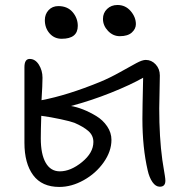

<svg xmlns="http://www.w3.org/2000/svg" viewBox="-20 -720 745 763"><path d="M456.1 -576.2Q429.2 -576.2 409.2 -597.2Q389.2 -618.2 389.2 -645Q389.2 -668.5 405.5 -684.3Q421.9 -700.2 446.8 -700.2Q478.5 -700.2 499.3 -676Q520 -651.9 520 -624Q520 -605.5 503.9 -590.8Q487.8 -576.2 456.1 -576.2ZM225.1 -565.9Q195.8 -565.9 177 -587.4Q158.2 -608.9 158.2 -640.1Q158.2 -663.6 173.1 -679.7Q188 -695.8 211.9 -695.8Q248 -695.8 268.6 -671.9Q289.1 -647.9 289.1 -617.2Q289.1 -565.9 225.1 -565.9ZM215.8 22.9Q146.5 22.9 111.8 -23.9Q77.1 -70.8 77.1 -152.8V-453.1Q77.1 -485.8 98.1 -485.8Q120.1 -485.8 134.5 -462.9Q148.9 -439.9 148.9 -411.1Q148.9 -383.3 145 -321.8Q248 -341.3 378.9 -395Q416.5 -410.6 457 -433.3Q497.6 -456.1 521.5 -469Q545.4 -481.9 559.1 -481.9Q582 -481.9 598.6 -464.1Q615.2 -446.3 615.2 -419.9Q615.2 -395.5 614 -352.5Q612.8 -309.6 612.8 -289.1Q612.8 -173.8 625 -85Q626.5 -75.2 629.6 -55.9Q632.8 -36.6 635 -22.7Q637.2 -8.8 637.2 -2Q637.2 22 615.2 22Q598.6 22 585.9 3.7Q573.2 -14.6 566.9 -43Q545.9 -133.8 545.9 -248Q545.9 -285.2 548.8 -411.1Q498 -382.3 420.4 -351.3Q342.8 -320.3 262.2 -298.8Q285.2 -294.9 310.5 -284.9Q335.9 -274.9 362.3 -259Q388.7 -243.2 405.8 -218Q422.9 -192.9 422.9 -164.1Q422.9 -118.7 392.1 -75Q361.3 -31.2 313 -4.2Q264.6 22.9 215.8 22.9ZM142.1 -169.9Q142.1 -107.4 161.6 -73.2Q181.2 -39.1 217.8 -39.1Q260.7 -39.1 305.9 -75.9Q351.1 -112.8 351.1 -155.8Q351.1 -181.6 331.5 -199Q312 -216.3 275.9 -231.9Q260.7 -237.8 220.9 -246.3Q181.2 -254.9 144 -259.8Q142.1 -202.1 142.1 -169.9Z"/></svg>

Font: Shantell Sans Bouncy
Style: Regular
Weight: 300
Designer: Stephen Nixon, Anya Danilova, Shantell Martin
Foundry: Arrow Type
Version: Version 1.006;[9816181b4]